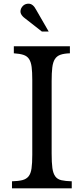

<svg xmlns="http://www.w3.org/2000/svg" viewBox="-20 -1021 455 1041"><path d="M260 -189Q260 -139 264 -110Q268 -81 279.5 -65Q291 -49 312.5 -44Q334 -39 369 -38V0H45V-38Q80 -39 101.5 -44.5Q123 -50 135 -65Q147 -80 151 -108Q155 -136 155 -182V-588Q155 -631 151.5 -658Q148 -685 137.5 -701Q127 -717 107 -723.5Q87 -730 55 -732V-770H359V-732Q327 -731 307.5 -724Q288 -717 277.5 -700.5Q267 -684 263.5 -655Q260 -626 260 -581ZM207 -850 115 -922Q100 -933 94 -945.5Q88 -958 94 -974Q107 -1001 135 -1001Q159 -1001 176 -968L244 -850Z"/></svg>

Font: SVN-Libre Baskerville
Style: Regular
Weight: 400
Designer: Pablo Impallari, Rodrigo Fuenzalida
Foundry: Pablo Impallari, Rodrigo Fuenzalida
Version: Version 1.000; ttfautohint (v1.8.4)